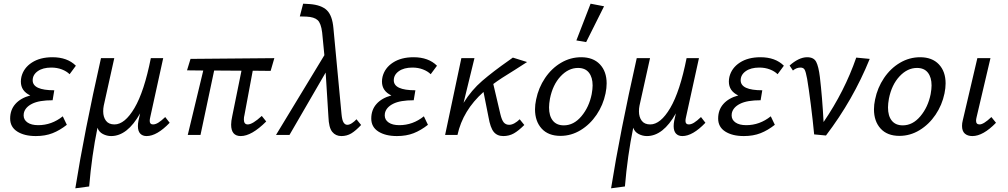

<svg xmlns="http://www.w3.org/2000/svg" viewBox="-20 -731 5462 1040"><path d="M157 -296Q157 -242 274 -242L265 -188Q192 -188 154 -169Q116 -150 109 -118Q108 -114 108 -106Q108 -82 129 -67.5Q150 -53 187 -53Q260 -53 320 -101L342 -55Q304 -25 264.5 -9.5Q225 6 174 6Q112 6 73.5 -18.5Q35 -43 35 -89Q35 -136 63.5 -168Q92 -200 144 -214Q93 -238 93 -289Q93 -302 96 -315Q108 -363 152.5 -392Q197 -421 264 -421Q345 -421 391 -375L357 -329Q341 -345 315 -355Q289 -365 258 -365Q212 -365 184.5 -345.5Q157 -326 157 -296Z M899 -66Q830 6 774 6Q752 6 739.5 -7.5Q727 -21 727 -48Q727 -61 730 -77L739 -117Q670 6 582 6Q559 6 537.5 -5Q516 -16 508 -39Q477 112 463 279L388 289Q436 -13 527 -416H599L542 -159Q539 -144 539 -128Q539 -97 554 -77Q569 -57 600 -57Q656 -57 708.5 -146Q761 -235 797 -416H864L794 -97Q791 -85 791 -76Q791 -57 809 -57Q822 -57 837.5 -66.5Q853 -76 875 -97Z M1304 -107Q1301 -97 1301 -84Q1301 -57 1322 -57Q1348 -57 1398 -103L1422 -73Q1343 6 1284 6Q1232 6 1232 -56Q1232 -75 1238 -102L1288 -348L1140 -349L1066 0H997L1081 -349L993 -350L1012 -412L1466 -416L1446 -347L1349 -348Z M1936 -54Q1907 -23 1883 -8.5Q1859 6 1829 6Q1798 6 1779.5 -17Q1761 -40 1759 -98L1744 -338L1548 0H1475L1737 -432L1725 -555Q1719 -605 1700.5 -622Q1682 -639 1640 -641L1604 -642L1622 -711L1658 -709Q1721 -704 1750.5 -675.5Q1780 -647 1786 -579L1830 -112Q1833 -80 1841 -67.5Q1849 -55 1861 -55Q1873 -55 1886.5 -64Q1900 -73 1911 -85Z M2113 -296Q2113 -242 2230 -242L2221 -188Q2148 -188 2110 -169Q2072 -150 2065 -118Q2064 -114 2064 -106Q2064 -82 2085 -67.5Q2106 -53 2143 -53Q2216 -53 2276 -101L2298 -55Q2260 -25 2220.5 -9.5Q2181 6 2130 6Q2068 6 2029.5 -18.5Q1991 -43 1991 -89Q1991 -136 2019.5 -168Q2048 -200 2100 -214Q2049 -238 2049 -289Q2049 -302 2052 -315Q2064 -363 2108.5 -392Q2153 -421 2220 -421Q2301 -421 2347 -375L2313 -329Q2297 -345 2271 -355Q2245 -365 2214 -365Q2168 -365 2140.5 -345.5Q2113 -326 2113 -296Z M2795 -85 2820 -54Q2789 -23 2763.5 -8.5Q2738 6 2706 6Q2673 6 2654.5 -16.5Q2636 -39 2626 -97L2599 -233Q2487 -133 2458 0H2391L2479 -416H2550L2491 -174Q2534 -243 2592 -293Q2650 -343 2737 -404L2758 -419L2835 -395L2768 -352Q2689 -304 2652 -276L2690 -114Q2698 -80 2709 -67.5Q2720 -55 2738 -55Q2752 -55 2767 -63.5Q2782 -72 2795 -85Z M2878 -139Q2878 -164 2884 -192Q2897 -256 2932.5 -308.5Q2968 -361 3019 -391Q3070 -421 3128 -421Q3193 -421 3229.5 -382.5Q3266 -344 3266 -279Q3266 -254 3260 -225Q3247 -162 3211.5 -109.5Q3176 -57 3125 -26Q3074 5 3016 5Q2950 5 2914 -34.5Q2878 -74 2878 -139ZM3185 -221Q3190 -249 3190 -268Q3190 -312 3170 -337.5Q3150 -363 3111 -363Q3059 -363 3016.5 -317.5Q2974 -272 2959 -197Q2954 -169 2954 -149Q2954 -103 2974.5 -77.5Q2995 -52 3034 -52Q3088 -52 3129.5 -101.5Q3171 -151 3185 -221ZM3102 -512 3179 -711 3252 -697 3155 -503Z M3801 -66Q3732 6 3676 6Q3654 6 3641.5 -7.5Q3629 -21 3629 -48Q3629 -61 3632 -77L3641 -117Q3572 6 3484 6Q3461 6 3439.5 -5Q3418 -16 3410 -39Q3379 112 3365 279L3290 289Q3338 -13 3429 -416H3501L3444 -159Q3441 -144 3441 -128Q3441 -97 3456 -77Q3471 -57 3502 -57Q3558 -57 3610.5 -146Q3663 -235 3699 -416H3766L3696 -97Q3693 -85 3693 -76Q3693 -57 3711 -57Q3724 -57 3739.5 -66.5Q3755 -76 3777 -97Z M3992 -296Q3992 -242 4109 -242L4100 -188Q4027 -188 3989 -169Q3951 -150 3944 -118Q3943 -114 3943 -106Q3943 -82 3964 -67.5Q3985 -53 4022 -53Q4095 -53 4155 -101L4177 -55Q4139 -25 4099.5 -9.5Q4060 6 4009 6Q3947 6 3908.5 -18.5Q3870 -43 3870 -89Q3870 -136 3898.5 -168Q3927 -200 3979 -214Q3928 -238 3928 -289Q3928 -302 3931 -315Q3943 -363 3987.5 -392Q4032 -421 4099 -421Q4180 -421 4226 -375L4192 -329Q4176 -345 4150 -355Q4124 -365 4093 -365Q4047 -365 4019.5 -345.5Q3992 -326 3992 -296Z M4691 -412Q4601 -190 4454 3L4390 -3Q4383 -77 4372 -164Q4361 -251 4352 -304Q4345 -342 4338.5 -353.5Q4332 -365 4316 -365Q4294 -365 4275 -349L4257 -376Q4280 -397 4304.5 -409Q4329 -421 4352 -421Q4388 -421 4401 -396Q4414 -371 4421 -314Q4434 -204 4441 -70Q4555 -237 4618 -419Z M4714 -139Q4714 -164 4720 -192Q4733 -256 4768.5 -308.5Q4804 -361 4855 -391Q4906 -421 4964 -421Q5029 -421 5065.5 -382.5Q5102 -344 5102 -279Q5102 -254 5096 -225Q5083 -162 5047.5 -109.5Q5012 -57 4961 -26Q4910 5 4852 5Q4786 5 4750 -34.5Q4714 -74 4714 -139ZM5021 -221Q5026 -249 5026 -268Q5026 -312 5006 -337.5Q4986 -363 4947 -363Q4895 -363 4852.5 -317.5Q4810 -272 4795 -197Q4790 -169 4790 -149Q4790 -103 4810.5 -77.5Q4831 -52 4870 -52Q4924 -52 4965.5 -101.5Q5007 -151 5021 -221Z M5191 -49Q5191 -64 5195 -79L5274 -416H5345L5270 -97Q5267 -85 5267 -77Q5267 -57 5286 -57Q5308 -57 5350 -97L5375 -66Q5305 6 5247 6Q5221 6 5206 -7.5Q5191 -21 5191 -49Z"/></svg>

Font: Ysabeau Medium
Style: Italic
Weight: 500
Italic angle: -12°
Designer: Christian Thalmann (Catharsis Fonts)
Version: Version 0.003